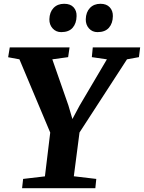

<svg xmlns="http://www.w3.org/2000/svg" viewBox="-20 -993 760 1013"><path d="M96.5 0 102 -49 217 -62.5 245 -293.5 82.5 -680 23 -691 31.5 -743H347L339.5 -691.5L256 -680L341 -436.5L362 -365L400 -436L544 -680L464.5 -691.5L469.5 -743H719.5L713 -691.5L650 -680L399.5 -294L369.5 -63L488 -49L483 0ZM303 -823.5Q275.5 -823.5 257.8 -843Q240 -862.5 240.5 -891.5Q241.5 -929 262.5 -951Q283.5 -973 318.5 -973Q351.5 -973 368.2 -954.5Q385 -936 384 -908Q383.5 -870 363.5 -846.8Q343.5 -823.5 303 -823.5ZM494.5 -823.5Q467 -823.5 449.5 -843Q432 -862.5 432.5 -891.5Q433.5 -929 454.5 -951Q475.5 -973 510 -973Q542 -973 559 -954.5Q576 -936 575.5 -908Q575 -870 554.8 -846.8Q534.5 -823.5 494.5 -823.5Z"/></svg>

Font: Merriweather ExtraBold
Style: Italic
Weight: 800
Italic angle: -7.8°
Version: Version 2.101